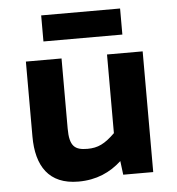

<svg xmlns="http://www.w3.org/2000/svg" viewBox="-50 -719 717 778"><g transform="rotate(-5 308.0 -330.0)"><path d="M238 12C312 12 368 -14 414 -56L421 0H543V-491H398V-171C357 -131 329 -117 286 -117C235 -117 213 -133 213 -206V-491H68V-186C68 -66 118 12 238 12ZM467 -566V-672H146V-566Z"/></g></svg>

Font: Falling Sky
Style: Bd+
Weight: 400
Designer: Paul D. Hunt
Foundry: Adobe Systems Incorporated
Version: Version 1.02